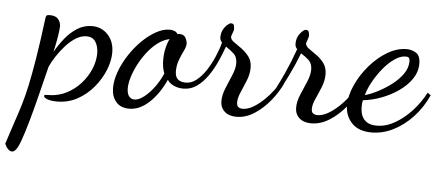

<svg xmlns="http://www.w3.org/2000/svg" viewBox="-143 -515 2065 901"><g transform="rotate(5 889.5 -64.5)"><path d="M-61 280Q-69 280 -77 273Q-85 266 -89.5 257.5Q-94 249 -95 246Q-77 189 -62 145.5Q-47 102 -34 59.5Q-21 17 -9.5 -36.5Q2 -90 14.5 -166.5Q27 -243 41 -354Q42 -364 45 -368.5Q48 -373 61 -373Q89 -373 101 -358Q113 -343 113 -325Q113 -312 108 -279.5Q103 -247 93 -203Q111 -235 136 -266.5Q161 -298 193 -318.5Q225 -339 263 -339Q308 -339 338 -307Q368 -275 368 -223Q368 -184 350.5 -140.5Q333 -97 301 -58.5Q269 -20 225.5 4Q182 28 129 28Q101 28 84 21.5Q67 15 67 7Q67 2 74.5 1.5Q82 1 92 1Q134 0 171.5 -19Q209 -38 237.5 -69.5Q266 -101 282 -139Q298 -177 298 -213Q298 -245 284.5 -267Q271 -289 241 -289Q216 -289 190.5 -273Q165 -257 142.5 -231.5Q120 -206 102.5 -179Q85 -152 76 -131Q58 -59 41 9.5Q24 78 8 134Q-8 190 -21.5 227Q-35 264 -47 274Q-53 280 -61 280Z M470 32Q429 32 407.5 6.5Q386 -19 386 -58Q386 -96 401.5 -137.5Q417 -179 442.5 -217.5Q468 -256 499 -286.5Q530 -317 563.5 -335.5Q597 -354 627 -354Q641 -354 651 -349.5Q661 -345 665 -336Q667 -337 669 -337.5Q671 -338 674 -338Q696 -338 704 -322.5Q712 -307 712 -295Q712 -281 702 -261Q692 -241 682.5 -216Q673 -191 673 -162Q673 -137 686 -125Q699 -113 724 -113Q750 -113 773.5 -131.5Q797 -150 817 -180Q837 -210 852.5 -245.5Q868 -281 877 -315Q867 -325 867 -339Q867 -360 875.5 -375.5Q884 -391 895 -400Q906 -409 911 -409Q924 -409 926 -398.5Q928 -388 928 -383Q928 -378 922.5 -364Q917 -350 917 -346Q917 -333 933 -322Q949 -311 969 -296.5Q989 -282 1005 -261.5Q1021 -241 1021 -209Q1021 -179 1008.5 -148Q996 -117 984 -90Q972 -63 972 -42Q972 -25 980.5 -19.5Q989 -14 1000 -14Q1024 -14 1049.5 -29Q1075 -44 1099 -67Q1123 -90 1142 -115.5Q1161 -141 1170 -163L1185 -151Q1166 -109 1133 -68Q1100 -27 1059 -0.5Q1018 26 974 26Q939 26 918.5 7.5Q898 -11 898 -41Q898 -70 911.5 -103Q925 -136 938.5 -167.5Q952 -199 952 -224Q952 -254 934 -270Q916 -286 897 -298Q885 -263 868 -225.5Q851 -188 828.5 -156Q806 -124 778 -104Q750 -84 714 -84Q691 -84 670.5 -93Q650 -102 639 -119Q609 -52 564 -10Q519 32 470 32ZM491 -13Q510 -13 534 -31Q558 -49 581 -79.5Q604 -110 620 -147Q609 -172 609 -213Q609 -232 612 -250Q615 -268 620 -284Q625 -300 631 -310Q602 -304 575.5 -284Q549 -264 527 -235.5Q505 -207 489 -176Q473 -145 464 -115.5Q455 -86 455 -63Q455 -39 464.5 -26Q474 -13 491 -13Z M1326 26Q1291 26 1270.5 7.5Q1250 -11 1250 -41Q1250 -71 1264 -103.5Q1278 -136 1291.5 -168Q1305 -200 1305 -225Q1305 -254 1288 -269.5Q1271 -285 1251 -297Q1229 -240 1203 -187.5Q1177 -135 1161 -107L1150 -128Q1164 -154 1186.5 -203.5Q1209 -253 1231 -315Q1221 -325 1221 -340Q1221 -369 1237.5 -389Q1254 -409 1264 -409Q1276 -409 1278.5 -398.5Q1281 -388 1281 -383Q1281 -378 1276 -364Q1271 -350 1270 -346Q1271 -333 1286.5 -321.5Q1302 -310 1322.5 -296Q1343 -282 1358.5 -261Q1374 -240 1374 -208Q1374 -179 1361.5 -148Q1349 -117 1336.5 -90Q1324 -63 1324 -42Q1324 -26 1332.5 -20.5Q1341 -15 1352 -15Q1376 -15 1401.5 -29.5Q1427 -44 1451.5 -67Q1476 -90 1495 -115.5Q1514 -141 1523 -163L1540 -150Q1521 -108 1487 -67Q1453 -26 1411.5 0Q1370 26 1326 26Z M1613 44Q1551 44 1519 10Q1487 -24 1487 -74Q1487 -118 1509.5 -168Q1532 -218 1569.5 -262Q1607 -306 1652.5 -333Q1698 -360 1743 -360Q1767 -360 1787.5 -347.5Q1808 -335 1808 -297Q1808 -259 1786 -226Q1764 -193 1727 -167Q1690 -141 1646.5 -124.5Q1603 -108 1559 -103Q1557 -95 1556.5 -87.5Q1556 -80 1556 -72Q1556 -60 1558.5 -46Q1561 -32 1569.5 -19Q1578 -6 1593.5 2Q1609 10 1634 10Q1677 10 1719 -14Q1761 -38 1797.5 -77.5Q1834 -117 1859 -165L1874 -154Q1847 -94 1805 -49.5Q1763 -5 1713.5 19.5Q1664 44 1613 44ZM1566 -128Q1593 -135 1626 -152Q1659 -169 1690 -192.5Q1721 -216 1741 -244.5Q1761 -273 1761 -304Q1761 -315 1757 -320Q1753 -325 1741 -325Q1718 -325 1691.5 -307.5Q1665 -290 1640.5 -261Q1616 -232 1596 -197.5Q1576 -163 1566 -128Z"/></g></svg>

Font: Dancing Script Medium
Style: Regular
Weight: 500
Designer: Pablo Impallari
Foundry: Pablo Impallari
Version: Version 2.000